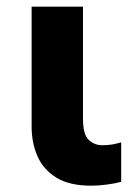

<svg xmlns="http://www.w3.org/2000/svg" viewBox="-20 -555 425 584"><path d="M257.3 9.8Q191.4 9.8 151.6 -14.6Q111.8 -39.1 94 -79.8Q76.2 -120.6 76.2 -169.4V-534.7H232.4V-194.3Q232.4 -146 249.8 -129.6Q267.1 -113.3 291 -113.3Q307.6 -113.3 320.8 -115.5Q334 -117.7 348.6 -122.1V-2Q331.5 2.9 305.9 6.3Q280.3 9.8 257.3 9.8Z"/></svg>

Font: Lunasima
Style: Bold
Weight: 700
Designer: The DocRepair Project, Monotype Design Team
Foundry: Google
Version: Version 2.009